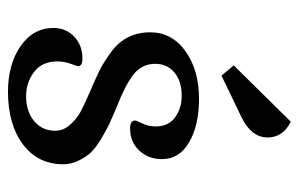

<svg xmlns="http://www.w3.org/2000/svg" viewBox="-152 -576 741 476"><g transform="rotate(90 218.0 -337.5)"><path d="M270.5 -566.4Q320.3 -590.8 320.3 -630.9Q320.3 -668.9 281.2 -688.5L141.6 -546.9L167 -516.6ZM386.7 -124Q386.7 -144.5 377.4 -163.1Q368.2 -181.6 356.9 -193.4Q345.7 -205.1 322.8 -218.8Q299.8 -232.4 286.1 -238.8Q272.5 -245.1 245.1 -256.8Q193.4 -276.4 165.5 -297.4Q137.7 -318.4 137.7 -352.5Q137.7 -381.8 159.2 -399.9Q180.7 -418 217.8 -418Q247.1 -418 270 -401.9Q293 -385.7 293 -352.5Q293 -335.9 285.6 -320.8Q278.3 -305.7 278.3 -302.7Q278.3 -290 297.9 -290Q331.1 -290 352.5 -312.5Q374 -335 374 -369.1Q374 -412.1 332 -436.5Q290 -460.9 224.6 -460.9Q153.3 -460.9 106.4 -427.2Q59.6 -393.6 59.6 -339.8Q59.6 -309.6 71.8 -285.2Q84 -260.7 108.9 -242.7Q133.8 -224.6 153.3 -214.8Q172.9 -205.1 205.1 -191.4Q236.3 -177.7 254.4 -168.5Q272.5 -159.2 288.1 -142.1Q303.7 -125 303.7 -104.5Q303.7 -72.3 279.8 -52.2Q255.9 -32.2 217.8 -32.2Q184.6 -32.2 158.2 -51.8Q131.8 -71.3 131.8 -109.4Q131.8 -127 137.7 -143.1Q143.6 -159.2 143.6 -161.1Q143.6 -171.9 125 -171.9Q91.8 -171.9 70.3 -151.4Q48.8 -130.9 48.8 -100.6Q48.8 -49.8 93.8 -18.6Q138.7 12.7 207 12.7Q288.1 12.7 337.4 -24.4Q386.7 -61.5 386.7 -124Z"/></g></svg>

Font: Kurale
Style: Regular
Weight: 400
Version: 1.0; ttfautohint (v1.3)